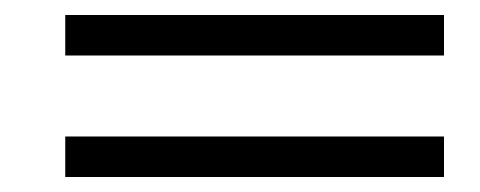

<svg xmlns="http://www.w3.org/2000/svg" viewBox="-20 -472 640 256"><path d="M67 -452V-398H572V-452ZM67 -290V-236H572V-290Z"/></svg>

Font: PT Serif Caption
Style: Italic
Weight: 400
Italic angle: -12°
Designer: A.Korolkova, O.Umpeleva, V.Yefimov
Foundry: ParaType Ltd
Version: Version 1.000W OFL